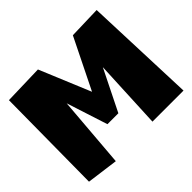

<svg xmlns="http://www.w3.org/2000/svg" viewBox="-159 -940 1119 1119"><g transform="rotate(-45 400.0 -381.0)"><path d="M783 -42H527L547 -471L421 -217H331L249 -471L213 -30L18 -56L24 -722L270 -729L401 -414L555 -726L757 -732Z"/></g></svg>

Font: LONDON PRESLEY
Style: Regular
Weight: 400
Version: Version 001.000